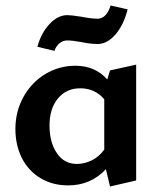

<svg xmlns="http://www.w3.org/2000/svg" viewBox="-20 -667 578 698"><path d="M178 -482 116 -497Q129 -546 159.5 -579Q190 -612 225 -612Q239 -612 277 -606Q312 -599 335 -599Q351 -599 363 -611.5Q375 -624 382 -647L444 -633Q430 -577 400 -542Q370 -507 335 -507Q309 -507 276 -514Q242 -520 225 -520Q209 -520 196.5 -510Q184 -500 178 -482ZM475 -432V-11L380 11L365 -52Q310 7 228 7Q171 7 127 -19.5Q83 -46 59.5 -92.5Q36 -139 36 -198Q36 -262 65.5 -315Q95 -368 145 -398Q195 -428 254 -428Q326 -428 370 -378L380 -411ZM359 -123V-306Q325 -346 272 -346Q221 -346 190.5 -309Q160 -272 160 -211Q160 -150 186.5 -110.5Q213 -71 260 -71Q286 -71 312.5 -83.5Q339 -96 359 -123Z"/></svg>

Font: Ysabeau Infant
Style: Bold
Weight: 700
Designer: Christian Thalmann (Catharsis Fonts)
Version: Version 0.003